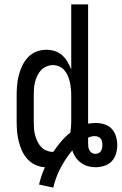

<svg xmlns="http://www.w3.org/2000/svg" viewBox="-20 -755 555 876"><path d="M223 101 158 87Q163 67 169.5 47Q176 27 185 8Q162 7 141 -3Q120 -13 105 -29.5Q90 -46 80.5 -67Q71 -88 65.5 -110Q60 -132 58 -154.5Q56 -177 56 -200V-320Q56 -343 58 -366.5Q60 -390 66 -412.5Q72 -435 82 -456Q92 -477 108 -494Q124 -511 146 -519.5Q168 -528 192 -528Q211 -528 230 -522Q249 -516 263.5 -503Q278 -490 288 -473Q298 -456 305 -438V-735H382V-191Q391 -192 399.5 -193Q408 -194 416 -194Q436 -194 456 -188Q476 -182 489.5 -167.5Q503 -153 509 -133Q515 -113 515 -93Q515 -73 509 -53Q503 -33 489 -18.5Q475 -4 455 2Q435 8 415 8Q397 8 380 3Q363 -2 349 -12.5Q335 -23 325 -37.5Q315 -52 310 -69Q279 -32 256.5 11Q234 54 223 101ZM222 -62Q222 -62 222.5 -62Q223 -62 223 -62Q240 -87 259 -109.5Q278 -132 301 -150Q303 -163 304 -175.5Q305 -188 305 -200V-320Q305 -335 303.5 -350Q302 -365 299 -379.5Q296 -394 290 -408Q284 -422 274.5 -433.5Q265 -445 251 -451.5Q237 -458 222 -458Q207 -458 192.5 -452Q178 -446 167.5 -435Q157 -424 150.5 -410Q144 -396 140 -381Q136 -366 135 -350.5Q134 -335 134 -320V-200Q134 -185 135 -169.5Q136 -154 140 -139Q144 -124 150.5 -110Q157 -96 167.5 -85Q178 -74 192.5 -68Q207 -62 222 -62ZM415 -53Q422 -53 429 -56Q436 -59 440 -65Q444 -71 445.5 -78.5Q447 -86 447 -93Q447 -101 445.5 -109Q444 -117 439 -123Q434 -129 426.5 -131.5Q419 -134 411 -134Q404 -134 396.5 -132Q389 -130 382 -127V-126Q382 -120 382 -114Q382 -108 382 -102Q382 -93 383 -85Q384 -77 388 -69.5Q392 -62 399 -57.5Q406 -53 415 -53Z"/></svg>

Font: Iosevka SS04
Style: Regular
Weight: 400
Monospace: yes
Designer: Belleve Invis
Foundry: Belleve Invis
Version: Version 19.0.0; ttfautohint (v1.8.4)